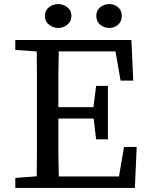

<svg xmlns="http://www.w3.org/2000/svg" viewBox="-20 -921 733 941"><path d="M516 -784Q490 -784 471 -800Q452 -816 452 -843Q452 -870 471 -885.5Q490 -901 516 -901Q540 -901 558.5 -885.5Q577 -870 577 -843Q577 -816 558.5 -800Q540 -784 516 -784ZM330 -843Q330 -816 310 -800Q290 -784 265 -784Q240 -784 220 -800Q200 -816 200 -843Q200 -870 220 -885.5Q240 -901 265 -901Q290 -901 310 -885.5Q330 -870 330 -843ZM641 0H55V-49L160 -57Q161 -115 161 -173V-553Q161 -611 160 -669L55 -676V-686V-725H624L633 -526H571L546 -669H268L266 -552V-396H438L451 -500H509V-238H462H451L439 -340H266V-176L268 -56H563L588 -201H597H650Z"/></svg>

Font: Early Summer Mincho Screen
Style: Regular
Weight: 400
Designer: GuiWonder
Version: Version 1.002